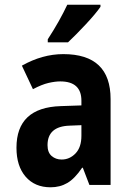

<svg xmlns="http://www.w3.org/2000/svg" viewBox="-20 -786 540 816"><path d="M269 -606Q303 -638 345 -683Q387 -728 407 -757V-766H266Q250 -732 229.5 -695.5Q209 -659 183 -619V-606ZM182 -169Q182 -249 276 -252L326 -254V-209Q326 -160 301 -134Q276 -108 242 -108Q217 -108 199.5 -123Q182 -138 182 -169ZM329 -73H332L360 0H450V-365Q450 -556 249 -556Q160 -556 73 -507L120 -407Q158 -427 186 -433.5Q214 -440 236 -440Q326 -440 326 -358V-338L238 -335Q50 -329 50 -158Q50 -80 89 -35Q128 10 195 10Q235 10 266.5 -8.5Q298 -27 329 -73Z"/></svg>

Font: Noto Sans Mono UI Condensed
Style: Bold
Weight: 700
Width: 3
Designer: Monotype Design team
Foundry: Monotype Imaging Inc.
Version: 1.000